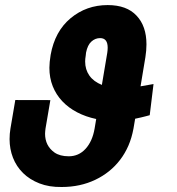

<svg xmlns="http://www.w3.org/2000/svg" viewBox="-20 -742 710 772"><path d="M228 9.9Q177.6 10.7 138.5 -4.6Q99.4 -19.9 72.6 -46.3Q45.8 -72.8 32.1 -108Q18.5 -143.1 18.5 -182.5Q18.5 -204.2 22 -225.1L41.5 -339.8L182.5 -339.5L163 -225.1Q162.3 -219.5 161.8 -214.3Q161.2 -209.2 161.2 -204.2Q161.2 -155.9 198.9 -128.9Q220.9 -113.6 256.4 -113.6Q296.5 -113.6 323.9 -143.5Q351.6 -173.7 360.4 -225.1L366.8 -263.5Q324.6 -272.4 290 -290.5Q255.3 -308.6 230.5 -334.9Q205.6 -361.2 192.1 -395.1Q178.6 -429 178.6 -469.5Q178.6 -480.5 179.9 -493.4Q181.1 -506.4 183.6 -521.3Q200.6 -616.1 263.8 -668.7Q327.4 -721.6 413 -721.6Q489.7 -721.6 529.1 -679Q568.9 -637.1 568.9 -563.6Q568.9 -539.1 564.6 -512.1L545.1 -394.9L597.3 -404.1L582 -278.8L567.5 -274.9Q558.2 -272.4 547.4 -269.9Q536.6 -267.4 523.4 -264.6L516.7 -225.1Q509.9 -187.9 496.3 -156.4Q482.6 -125 462.9 -99.3Q443.2 -73.5 418.1 -53.4Q393.1 -33.4 364 -19.5Q302.9 9.9 228 9.9ZM389.6 -400.6 411.2 -529.1Q411.9 -534.8 412.5 -540Q413 -545.1 413 -550.1Q413 -588.8 382.5 -588.8Q362.9 -588.8 347.5 -574.9Q332 -561.1 326 -530.5L324.6 -517.8Q322.4 -505.3 322.4 -494.7Q322.4 -462.4 339.3 -438.2Q356.2 -414.1 389.6 -400.6Z"/></svg>

Font: Linik Sans
Style: Bold Italic
Weight: 700
Italic angle: 9°
Designer: Fonts by Rasmus Andersson / Changes by Cristiano Sobral with parts from Marc Monis
Foundry: rsms
Version: Version 3.020; ttfautohint (v1.6)